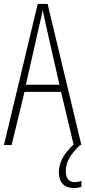

<svg xmlns="http://www.w3.org/2000/svg" viewBox="-20 -734 432 972"><path d="M353 0 289 -269H104L39 0H0L171 -714H221L392 0ZM215 -596Q211 -614 208 -628Q205 -642 202 -655.5Q199 -669 196 -683Q193 -669 190.5 -655.5Q188 -642 184.5 -628Q181 -614 177 -597L111 -305H281ZM313 132Q313 159 324.5 173.5Q336 188 358 188Q368 188 377.5 186Q387 184 392 182V212Q385 214 375.5 216Q366 218 354 218Q318 218 298 197.5Q278 177 278 138Q278 112 288 86Q298 60 317 36Q336 12 361 -10L386 0Q348 36 330.5 67Q313 98 313 132Z"/></svg>

Font: Noto Sans Khmer ExtraCondensed ExtraLight
Style: Regular
Weight: 250
Width: 2
Designer: Danh Hong and the Monotype Design Team
Foundry: Monotype Imaging Inc.
Version: Version 2.004